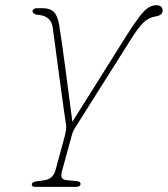

<svg xmlns="http://www.w3.org/2000/svg" viewBox="-20 -732 657 752"><path d="M295.5 -11Q294.5 0 276 0H117.5Q104.5 0 104.5 -10Q105.5 -19.5 124 -22L154 -26Q188 -31 197.5 -66L230 -185Q235.5 -205.5 237.8 -217.8Q240 -230 239 -241Q235 -266.5 229.5 -306Q224 -345.5 217.8 -391.2Q211.5 -437 205.5 -482.2Q199.5 -527.5 194.5 -564.8Q189.5 -602 186.5 -624Q180 -669 132 -673.5Q107.5 -675 107.5 -689Q107 -693 112.2 -696.5Q117.5 -700 124 -700H146Q175.5 -700 190.5 -685.5Q205.5 -671 211.5 -635.5Q216 -609 222.8 -561.2Q229.5 -513.5 237 -457Q244.5 -400.5 251.5 -346.8Q258.5 -293 263.5 -255L474.5 -591Q504.5 -638.5 524.5 -664.8Q544.5 -691 560 -701.2Q575.5 -711.5 591.5 -711.5Q606 -711.5 611.5 -705.5Q617 -699.5 617 -690.5Q617 -672 588.5 -667.5Q562.5 -663.5 542.2 -644Q522 -624.5 493 -578.5L287 -252Q277 -236.5 271.2 -226.8Q265.5 -217 262 -205L223 -62.5Q218 -44 222.2 -36Q226.5 -28 241 -26.5L282 -22.5Q296 -20.5 295.5 -11Z"/></svg>

Font: Fraunces144ptSuperSoftThinItalic
Style: Italic
Weight: 100
Italic angle: -16°
Version: Version 1.000;[0bf87f6ff]